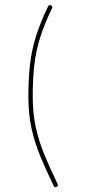

<svg xmlns="http://www.w3.org/2000/svg" viewBox="-20 -719 341 770"><path d="M184.6 -697.3Q192.4 -693.8 188.5 -685.5Q157.7 -622.1 140.9 -568.1Q124 -514.2 117.7 -458.3Q111.3 -402.3 111.3 -333Q111.3 -264.6 123.3 -209.2Q135.3 -153.8 157.5 -99.9Q179.7 -45.9 210.9 18.6Q214.8 26.9 207 30.3Q198.7 34.2 195.3 26.4Q164.1 -38.1 141.4 -93Q118.7 -147.9 106.2 -205.3Q93.8 -262.7 93.8 -333Q93.8 -402.8 100.3 -460.2Q106.9 -517.6 124.3 -573.2Q141.6 -628.9 172.9 -693.4Q176.3 -701.2 184.6 -697.3Z"/></svg>

Font: Mikhak-DS1-FD Thin
Style: Regular
Weight: 100
Designer: Amin Abedi
Version: Version 3.2